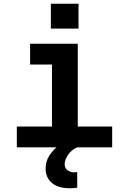

<svg xmlns="http://www.w3.org/2000/svg" viewBox="-20 -788 690 1027"><path d="M258 0V-554H396V0ZM70 0V-111H580V0ZM141 -443V-554H327V-443ZM252 -635V-768H400V-635ZM393 216Q386 217 377.5 218Q369 219 354 219Q291 219 257.5 190.5Q224 162 224 113Q224 75 243.5 45Q263 15 289.5 -6Q316 -27 338 -38L393 0Q363 13 344.5 39.5Q326 66 326 91Q326 113 343 123.5Q360 134 375 134Q379 134 383 133.5Q387 133 393 132Z"/></svg>

Font: Azeret Mono SemiBold
Style: Regular
Weight: 600
Designer: Martin Vácha
Foundry: Displaay
Version: Version 1.002